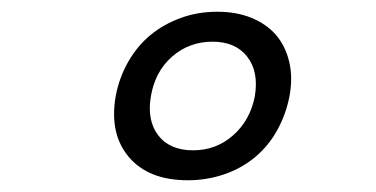

<svg xmlns="http://www.w3.org/2000/svg" viewBox="-20 -760 640 327"><path d="M300 -453Q233 -453 199.5 -492.5Q166 -532 177 -596Q183 -628 198.5 -655Q214 -682 236.5 -700.5Q259 -719 288 -729.5Q317 -740 350 -740Q383 -740 408.5 -729.5Q434 -719 450 -700.5Q466 -682 472.5 -655Q479 -628 473 -596Q467 -565 452 -538Q437 -511 414 -492Q391 -473 361.5 -463Q332 -453 300 -453ZM309 -504Q348 -504 377 -529.5Q406 -555 414 -596Q421 -638 401 -663.5Q381 -689 342 -689Q302 -689 273 -663.5Q244 -638 237 -596Q230 -555 249.5 -529.5Q269 -504 309 -504Z"/></svg>

Font: Maple Mono Light
Style: Italic
Weight: 300
Italic angle: -10°
Monospace: yes
Designer: subframe7536
Version: Version 7.000